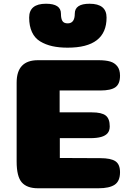

<svg xmlns="http://www.w3.org/2000/svg" viewBox="-20 -1007 712 1027"><path d="M471 -406Q524 -406 545.5 -389Q567 -372 567 -331Q567 -308 555.5 -294.5Q544 -281 521 -274.5Q498 -268 462 -268H300V-162L517 -161Q573 -161 597.5 -144.5Q622 -128 622 -86Q622 -38 593.5 -19Q565 0 507 0H183Q124 0 96.5 -31.5Q69 -63 69 -143V-565Q69 -685 183 -685H507Q545 -685 569 -678Q593 -671 607.5 -652.5Q622 -634 622 -602Q622 -558 597.5 -540.5Q573 -523 517 -523H299V-406ZM342 -882Q380 -882 380 -934Q380 -987 459 -987Q550 -987 550 -913Q550 -752 342 -752Q296 -752 260 -760Q224 -768 195 -785.5Q166 -803 151 -835.5Q136 -868 136 -913Q136 -987 226 -987Q306 -987 306 -934Q306 -907 314 -894.5Q322 -882 342 -882Z"/></svg>

Font: Coiny 2.0
Style: Regular
Weight: 400
Version: Version 1.001 July 11, 2018